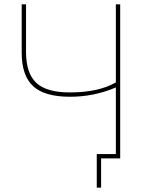

<svg xmlns="http://www.w3.org/2000/svg" viewBox="-20 -730 673 885"><path d="M514 -710H534V0H446V135H426V-20H514V-327Q414 -284 303 -284Q186 -284 133 -332.5Q80 -381 80 -488V-710H100V-490Q100 -392 147.5 -348Q195 -304 301 -304Q434 -304 514 -350Z"/></svg>

Font: Raleway-v4020 Thin
Style: Regular
Weight: 250
Designer: Matt McInerney, Pablo Impallari, Rodrigo Fuenzalida
Foundry: Matt McInerney, Pablo Impallari, Rodrigo Fuenzalida
Version: Version 4.020;PS 004.020;hotconv 1.0.88;makeotf.lib2.5.64775